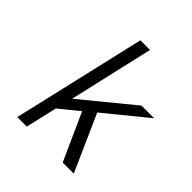

<svg xmlns="http://www.w3.org/2000/svg" viewBox="-192 -819 944 944"><g transform="rotate(45 280.0 -347.5)"><path d="M80 0 241 -695H308L207 -255L472 -472H560L342 -294L473 0H396L285 -246L184 -164L146 0Z"/></g></svg>

Font: Coval
Style: ExtraLight Italic
Weight: 200
Foundry: Context Ltd
Version: Version 001.000